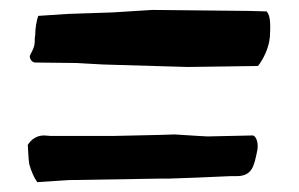

<svg xmlns="http://www.w3.org/2000/svg" viewBox="-20 -546 603 387"><path d="M36 -254C37 -242 37 -227 39 -215C43 -201 48 -189 55 -179H58L118 -183L302 -186H320L376 -188L445 -191H457C488 -191 492 -211 498 -240C502 -256 497 -271 490 -273L398 -271L380 -272L332 -275L299 -274L209 -272H82L69 -273C54 -273 43 -265 36 -254ZM40 -433C40 -427 44 -421 50 -420L134 -419L188 -416L358 -411L500 -413C511 -427 522 -449 524 -472C525 -491 526 -514 518 -522V-523L481 -524L287 -526L208 -521L118 -518L57 -514C54 -505 51 -490 51 -476V-475C50 -471 50 -467 50 -462C50 -449 41 -437 40 -433ZM58 -179ZM69 -273ZM287 -526ZM332 -275Z"/></svg>

Font: Vapor
Style: Lit
Weight: 300
Foundry: Cannot Into Space Fonts
Version: Version 0.179